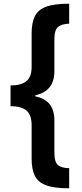

<svg xmlns="http://www.w3.org/2000/svg" viewBox="-20 -852 443 1038"><path d="M37 -390Q94 -390 122.5 -413Q151 -436 151 -490V-672Q151 -728 168 -763.5Q185 -799 229 -815.5Q273 -832 354 -832V-724Q314 -723 294 -706.5Q274 -690 274 -640V-467Q274 -359 171 -337V-331Q274 -311 274 -202V-27Q274 24 293.5 40.5Q313 57 354 57V166Q273 166 229 149.5Q185 133 168 98Q151 63 151 6V-175Q151 -231 123 -254.5Q95 -278 37 -278Z"/></svg>

Font: Noto Sans Gurmukhi UI SemiCondensed
Style: Bold
Weight: 700
Width: 4
Designer: Jelle Bosma - Monotype Design Team
Foundry: Monotype Imaging Inc.
Version: Version 2.004; ttfautohint (v1.8.4.7-5d5b)